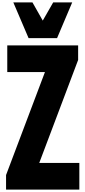

<svg xmlns="http://www.w3.org/2000/svg" viewBox="-20 -1565 705 1585"><path d="M30 0V-120L351 -970H40V-1190H625V-1070L304 -220H635V0ZM216 -1250 90 -1545H248L333 -1395L419 -1545H576L451 -1250Z"/></svg>

Font: Boldonse
Style: Regular
Weight: 400
Designer: Universitype Foundry
Foundry: Universitype Foundry
Version: Version 1.000; ttfautohint (v1.8.4.7-5d5b)